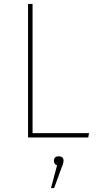

<svg xmlns="http://www.w3.org/2000/svg" viewBox="-20 -701 492 979"><path d="M279 96Q304 96 304 119Q304 132 291 162L256 258H240L271 142Q255 137 255 119Q255 96 279 96ZM146 -22H434L430 0H123V-681H146Z"/></svg>

Font: FiraSans
Style: Regular
Weight: 150
Designer: Carrois Corporate & Edenspiekermann AG
Foundry: Carrois Corporate GbR & Edenspiekermann AG
Version: Version 3.106;PS 003.106;hotconv 1.0.70;makeotf.lib2.5.58329